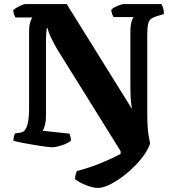

<svg xmlns="http://www.w3.org/2000/svg" viewBox="-20 -724 870 944"><path d="M462 200Q438 200 404.5 187Q371 174 349 157Q349 145 352 134Q355 123 358 117Q419 101 473 79Q527 57 573 33V19L263 -479Q246 -508 235.5 -529.5Q225 -551 220 -565Q215 -579 215 -585H210Q209 -578 207.5 -561Q206 -544 206 -513V-149Q206 -129 201 -109.5Q196 -90 190 -81L321 -67Q323 -64 326 -54Q329 -44 329 -32Q319 -24 302 -16.5Q285 -9 267 -4.5Q249 0 237 0Q228 0 204 -3Q180 -6 150 -11Q120 -16 91.5 -21.5Q63 -27 46 -32Q46 -42 48.5 -52.5Q51 -63 54 -68L81 -72Q96 -74 105 -88Q114 -102 118.5 -127Q123 -152 123 -186V-565Q123 -598 129 -616Q135 -634 139 -638H56Q53 -643 49.5 -652.5Q46 -662 45 -674Q51 -680 63 -687Q75 -694 87.5 -699Q100 -704 105 -704H308L629 -188Q625 -209 623 -235.5Q621 -262 621 -313V-563Q621 -597 626.5 -616.5Q632 -636 638 -640H538Q536 -644 532 -653.5Q528 -663 527 -676Q532 -682 544 -688.5Q556 -695 569 -699.5Q582 -704 588 -704H773Q778 -698 782 -684.5Q786 -671 786 -655L752 -645Q734 -639 723.5 -632Q713 -625 708.5 -607Q704 -589 704 -552V-175Q704 -138 705.5 -109Q707 -80 710.5 -58Q714 -36 718 -18Q704 21 672 59.5Q640 98 601 130Q562 162 525 181Q488 200 462 200Z"/></svg>

Font: Texturina Medium 12pt ExtraBold
Style: Regular
Weight: 800
Version: Version 1.002